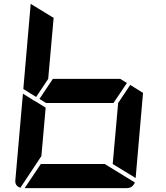

<svg xmlns="http://www.w3.org/2000/svg" viewBox="-20 -968 856 988"><path d="M633 -541 564 -438H217L183 -459L252 -562H599ZM166 -469 100 -510 138 -948 256 -876 228 -562ZM650 -531 716 -490 678 -52 560 -124 588 -438ZM519 -124 674 -29Q662 0 632 0H107L190 -124ZM193 -165 85 -2Q56 -11 59 -41L98 -486L154 -451L160 -448L215 -414Z"/></svg>

Font: DSEG7 Modern
Style: Bold Italic
Weight: 700
Italic angle: -5°
Designer: Keshikan(Twitter:@keshinomi_88pro)
Version: Version 0.46